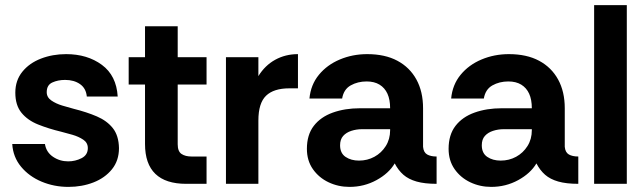

<svg xmlns="http://www.w3.org/2000/svg" viewBox="-20 -720 2521 752"><path d="M248 12Q192 12 143 -8.5Q94 -29 62.5 -67Q31 -105 28 -156H156Q161 -124 187.5 -106Q214 -88 247 -88Q275 -88 299.5 -100.5Q324 -113 324 -140Q324 -161 306 -173Q288 -185 264 -192Q240 -199 220 -204Q170 -216 129 -232.5Q88 -249 64 -278.5Q40 -308 40 -357Q40 -405 67.5 -439Q95 -473 140.5 -490.5Q186 -508 239 -508Q322 -508 379 -466Q436 -424 441 -342H320Q317 -374 293.5 -390.5Q270 -407 235 -407Q207 -407 185 -397Q163 -387 163 -359Q163 -339 181 -326.5Q199 -314 224 -306.5Q249 -299 268 -294Q320 -281 359.5 -264Q399 -247 422 -218Q445 -189 446 -140Q446 -91 418.5 -57Q391 -23 346 -5.5Q301 12 248 12Z M709 0Q629 0 588.5 -39Q548 -78 548 -156V-389H484V-496H548V-617H676V-496H789V-389H676V-155Q676 -127 691 -117Q706 -107 730 -107H789V0Z M865 0V-496H992V-422Q1018 -464 1058 -486Q1098 -508 1147 -508V-374H1113Q1052 -374 1022 -345Q992 -316 992 -248V0Z M1349 12Q1305 12 1267 -6Q1229 -24 1205.5 -57.5Q1182 -91 1182 -137Q1182 -192 1209 -227Q1236 -262 1283.5 -279Q1331 -296 1390 -296H1508Q1508 -330 1497.5 -353Q1487 -376 1466.5 -388.5Q1446 -401 1416 -401Q1381 -401 1353.5 -385.5Q1326 -370 1320 -334H1192Q1197 -388 1229 -427Q1261 -466 1311 -487Q1361 -508 1418 -508Q1488 -508 1536.5 -482Q1585 -456 1611 -408.5Q1637 -361 1637 -296V-145Q1639 -123 1653 -115Q1667 -107 1690 -107V0Q1643 0 1611.5 -9Q1580 -18 1560 -35.5Q1540 -53 1526 -80Q1503 -41 1454.5 -14.5Q1406 12 1349 12ZM1386 -91Q1419 -91 1446.5 -106Q1474 -121 1491 -148Q1508 -175 1508 -210V-214H1398Q1376 -214 1356 -207.5Q1336 -201 1324 -187.5Q1312 -174 1312 -151Q1312 -120 1333.5 -105.5Q1355 -91 1386 -91Z M1904 12Q1860 12 1822 -6Q1784 -24 1760.5 -57.5Q1737 -91 1737 -137Q1737 -192 1764 -227Q1791 -262 1838.5 -279Q1886 -296 1945 -296H2063Q2063 -330 2052.5 -353Q2042 -376 2021.5 -388.5Q2001 -401 1971 -401Q1936 -401 1908.5 -385.5Q1881 -370 1875 -334H1747Q1752 -388 1784 -427Q1816 -466 1866 -487Q1916 -508 1973 -508Q2043 -508 2091.5 -482Q2140 -456 2166 -408.5Q2192 -361 2192 -296V-145Q2194 -123 2208 -115Q2222 -107 2245 -107V0Q2198 0 2166.5 -9Q2135 -18 2115 -35.5Q2095 -53 2081 -80Q2058 -41 2009.5 -14.5Q1961 12 1904 12ZM1941 -91Q1974 -91 2001.5 -106Q2029 -121 2046 -148Q2063 -175 2063 -210V-214H1953Q1931 -214 1911 -207.5Q1891 -201 1879 -187.5Q1867 -174 1867 -151Q1867 -120 1888.5 -105.5Q1910 -91 1941 -91Z M2307 0V-700H2435V0Z"/></svg>

Font: Rethink Sans
Style: Bold
Weight: 700
Designer: The Rethink Sans project authors (Hans Thiessen). DM Sans designed by Colophon Foundry.
Foundry: Rethink Communications LLC
Version: Version 1.001